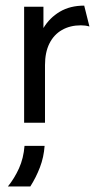

<svg xmlns="http://www.w3.org/2000/svg" viewBox="-20 -441 352 690"><path d="M66.7 0V-416.7H136.1V-340.3Q158.3 -377.1 195.1 -399Q231.9 -420.8 282.6 -420.8L301.4 -345.8Q294.4 -347.9 286.5 -349Q278.5 -350 270.8 -350Q231.9 -350 202.8 -333.3Q173.6 -316.7 157.6 -284.7Q141.7 -252.8 141.7 -206.9V0ZM8.3 229.2Q31.9 200 48.3 163.9Q64.6 127.8 68.1 83.3H140.3Q137.5 123.6 123.6 160.1Q109.7 196.5 88.9 229.2Z"/></svg>

Font: Afacad Flux
Style: Regular
Weight: 400
Designer: Kristian Moeller
Foundry: Dicotype
Version: Version 1.100